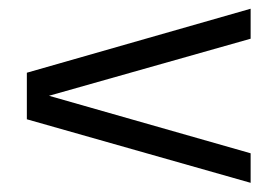

<svg xmlns="http://www.w3.org/2000/svg" viewBox="-20 -514 620 429"><path d="M540 -105.5 40 -247.5V-351.5L540 -494.5V-427.5L89.5 -300L540 -171.5Z"/></svg>

Font: Urbanist Light
Style: Regular
Weight: 300
Designer: Corey Hu
Foundry: Corey Hu
Version: Version 1.330; ttfautohint (v1.8.4.7-5d5b)